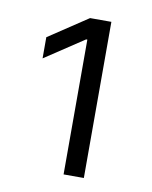

<svg xmlns="http://www.w3.org/2000/svg" viewBox="-59 -846 417 528"><g transform="rotate(10 149.5 -582.0)"><path d="M153.8 -363.8V-740.2H150.4L41.5 -668V-727.1L150.9 -799.8H210.4V-363.8Z"/></g></svg>

Font: Interop Light
Style: Regular
Weight: 300
Designer: Rasmus Andersson, Google, Jang Haemin
Foundry: jhaemin
Version: Version 1.007